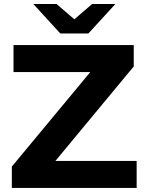

<svg xmlns="http://www.w3.org/2000/svg" viewBox="-20 -921 711 941"><path d="M38 0V-104.6L471.5 -626.8L490.8 -567.7H46.2V-700H635.5V-595.4L202.6 -73.2L182.7 -132.3H649.7V0ZM275.5 -757 143.3 -901.3H257.3L395.7 -782.2H293L431.4 -901.3H545.4L413.2 -757Z"/></svg>

Font: Montserrat Thin
Style: Regular
Weight: 100
Designer: Julieta Ulanovsky
Foundry: Julieta Ulanovsky
Version: Version 9.000